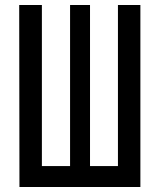

<svg xmlns="http://www.w3.org/2000/svg" viewBox="-20 -750 640 770"><path d="M58 0 57 -730H148V-84H261V-730H341V-84H453V-730H543V0Z"/></svg>

Font: JetBrains Mono NL Medium
Style: Regular
Weight: 500
Monospace: yes
Designer: Philipp Nurullin, Konstantin Bulenkov
Foundry: JetBrains
Version: Version 2.305; ttfautohint (v1.8.4.7-5d5b)